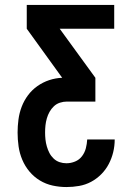

<svg xmlns="http://www.w3.org/2000/svg" viewBox="-20 -540 540 775"><path d="M248 215Q220 215 192.5 209Q165 203 141 188.5Q117 174 99 152.5Q81 131 70 105Q59 79 55 51Q51 23 51 -5Q51 -31 54.5 -57.5Q58 -84 67.5 -109Q77 -134 93 -155.5Q109 -177 131 -192.5Q153 -208 178.5 -216.5Q204 -225 231 -226L88 -424V-520H441V-424H221L365 -226V-130H250Q236 -130 222 -125.5Q208 -121 197.5 -111Q187 -101 180 -88.5Q173 -76 169 -62Q165 -48 163.5 -34Q162 -20 162 -5Q162 9 163.5 23Q165 37 169 51Q173 65 179.5 77.5Q186 90 196.5 100Q207 110 220.5 114.5Q234 119 248 119Q266 119 283 112Q300 105 311 90.5Q322 76 326.5 58.5Q331 41 332 23H443Q443 49 437 74Q431 99 419 122Q407 145 388.5 163.5Q370 182 347.5 194Q325 206 299.5 210.5Q274 215 248 215Z"/></svg>

Font: Iosevka SS18
Style: Bold
Weight: 700
Monospace: yes
Designer: Belleve Invis
Foundry: Belleve Invis
Version: Version 25.1.1; ttfautohint (v1.8.4)